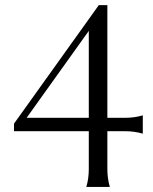

<svg xmlns="http://www.w3.org/2000/svg" viewBox="-20 -737 602 757"><path d="M35.2 -219.7V-249.5L369.6 -716.8H403.3V-272.5H472.7Q510.3 -272.5 543 -282.2V-210Q510.3 -219.7 472.7 -219.7H403.3V-70.3Q403.3 -32.7 413.1 0H320.3Q330.1 -32.7 330.1 -70.3V-219.7ZM85 -272.5H330.1V-615.2Z"/></svg>

Font: Theano Old Style
Style: Regular
Weight: 400
Designer: Alexey Kryukov
Version: Version 2.00